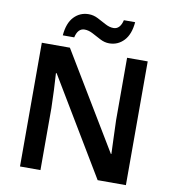

<svg xmlns="http://www.w3.org/2000/svg" viewBox="-97 -1006 989 1091"><g transform="rotate(10 397.5 -460.5)"><path d="M703 0H540L205 -558H201Q204 -512 206.5 -460.5Q209 -409 210 -357V0H92V-714H254L588 -160H591Q590 -201 587.5 -253Q585 -305 584 -354V-714H703ZM202 -776Q208 -848 242.5 -884Q277 -920 327 -920Q355 -920 381 -906.5Q407 -893 431 -880Q455 -867 478 -867Q516 -867 529 -921H594Q588 -850 553.5 -813.5Q519 -777 469 -777Q442 -777 416.5 -790.5Q391 -804 366.5 -817Q342 -830 319 -830Q280 -830 268 -776Z"/></g></svg>

Font: Noto Sans Sora Sompeng Semi
Style: Bold
Weight: 700
Designer: Monotype Design Team. David Williams.
Foundry: Monotype Imaging Inc.
Version: Version 2.101; ttfautohint (v1.8.4.7-5d5b)